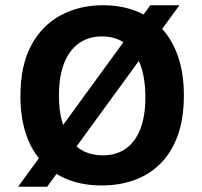

<svg xmlns="http://www.w3.org/2000/svg" viewBox="-20 -697 771 733"><path d="M49 16 554 -677H665L160 16ZM368 11Q296 11 239 -11.5Q182 -34 141.5 -77.5Q101 -121 79.5 -184.5Q58 -248 58 -330Q58 -447 99 -523.5Q140 -600 211.5 -638.5Q283 -677 373 -677Q443 -677 500 -654.5Q557 -632 597.5 -588.5Q638 -545 660 -480.5Q682 -416 682 -333Q682 -248 660 -184Q638 -120 596.5 -76.5Q555 -33 497 -11Q439 11 368 11ZM372 -104Q425 -104 461 -130Q497 -156 516 -205Q535 -254 535 -325Q535 -399 515.5 -451Q496 -503 459 -530.5Q422 -558 369 -558Q318 -558 281 -531.5Q244 -505 224.5 -455Q205 -405 205 -331Q205 -277 216.5 -234.5Q228 -192 249 -163Q270 -134 301 -119Q332 -104 372 -104Z"/></svg>

Font: Bricolage Grotesque 96pt ExtraBold
Style: Bold
Weight: 700
Version: Version 1.001;gftools[0.9.33.dev8+g029e19f]